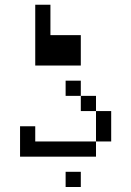

<svg xmlns="http://www.w3.org/2000/svg" viewBox="-20 -832 540 790"><path d="M312.5 -62.5V-125H250V-62.5ZM62.5 -312.5Q62.5 -312.5 62.5 -187.5H375V-250H125V-312.5ZM375 -250H437.5Q437.5 -250 437.5 -375H375Q375 -375 375 -250ZM375 -375V-437.5H312.5V-375ZM312.5 -437.5V-500H250V-437.5ZM125 -812.5Q125 -812.5 125 -562.5H312.5Q312.5 -562.5 312.5 -687.5H187.5Q187.5 -687.5 187.5 -812.5Z"/></svg>

Font: Unifont
Style: Regular
Weight: 500
Version: Version 15.1.04